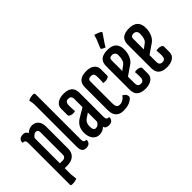

<svg xmlns="http://www.w3.org/2000/svg" viewBox="-95 -1168 1795 1795"><g transform="rotate(-45 802.5 -270.0)"><path d="M119 -64H158Q175 -64 185.5 -74.5Q196 -85 196 -102V-397Q196 -432 167 -432Q152 -432 138.5 -420.5Q125 -409 119 -396ZM119 0V80L126 146Q99 157 64 157Q44 157 44 142V-407Q44 -428 36.5 -437Q29 -446 8 -446Q7 -472 21.5 -486Q36 -500 68.5 -500Q101 -500 114 -469Q145 -500 184 -500Q223 -500 247 -473.5Q271 -447 271 -398V-106Q271 -56 240 -28Q209 0 156 0Z M340 -620Q340 -643 331 -681Q361 -697 395 -697Q415 -697 415 -682V-83Q415 -62 422.5 -53Q430 -44 451 -44Q452 -18 437.5 -4Q423 10 395 10Q367 10 353.5 -7Q340 -24 340 -63Z M592 -183Q559 -161 559 -109.5Q559 -58 590.5 -58Q622 -58 640 -94V-215ZM603 -500Q715 -500 715 -401V-83Q715 -62 722.5 -53Q730 -44 751 -44Q752 -18 737.5 -4Q723 10 696 10Q654 10 645 -21Q614 10 572 10Q530 10 505 -22Q480 -54 480 -108Q480 -190 549 -232L640 -286V-394Q640 -436 600.5 -436Q561 -436 561 -389V-356L564 -309Q551 -306 537.5 -306Q524 -306 512 -310Q488 -316 488 -333V-415Q488 -455 519.5 -477.5Q551 -500 603 -500Z M979 -101Q1019 -83 1019 -49Q1019 -38 1010 -31Q970 10 889 10Q787 10 787 -102V-402Q787 -500 903 -500Q954 -500 983 -477Q1012 -454 1012 -415V-333Q1012 -316 988 -310Q976 -306 962.5 -306Q949 -306 936 -309Q939 -331 939 -356V-389Q939 -414 930 -425Q921 -436 899 -436Q862 -436 862 -405V-114Q862 -83 872 -69Q882 -55 905.5 -55Q929 -55 951 -70Q973 -85 979 -101Z M1142 -405V-262L1190 -298Q1221 -321 1221 -393Q1221 -413 1209 -424.5Q1197 -436 1179 -436Q1142 -436 1142 -405ZM1067 -402Q1067 -500 1182.5 -500Q1298 -500 1298 -390Q1298 -346 1282 -309Q1266 -272 1238 -253L1142 -187V-96Q1142 -54 1181.5 -54Q1221 -54 1221 -101V-124Q1221 -149 1218 -171Q1231 -174 1244.5 -174Q1258 -174 1270 -170Q1294 -164 1294 -147V-75Q1294 -35 1262.5 -12.5Q1231 10 1179 10Q1067 10 1067 -89ZM1195 -686Q1266 -664 1266 -651Q1266 -648 1263 -643L1205 -558L1187 -528Q1146 -543 1146 -554Q1146 -557 1148 -560L1182 -642Z M1506 -393Q1506 -413 1494 -424.5Q1482 -436 1464 -436Q1427 -436 1427 -405V-262L1475 -298Q1506 -321 1506 -393ZM1352 -89V-402Q1352 -500 1467.5 -500Q1583 -500 1583 -390Q1583 -346 1567 -309Q1551 -272 1523 -253L1427 -187V-96Q1427 -54 1466.5 -54Q1506 -54 1506 -101V-124L1503 -171Q1516 -174 1529.5 -174Q1543 -174 1555 -170Q1579 -164 1579 -147V-75Q1579 -35 1547.5 -12.5Q1516 10 1464 10Q1352 10 1352 -89Z"/></g></svg>

Font: Medula One
Style: Regular
Weight: 400
Designer: Luciano Vergara
Foundry: Luciano Vergara
Version: Version 1.002